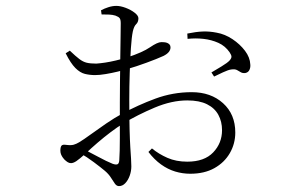

<svg xmlns="http://www.w3.org/2000/svg" viewBox="-20 -574 1040 652"><path d="M325 -525 323 -539Q334 -545 348 -549.5Q362 -554 375 -554Q389 -554 406.5 -547.5Q424 -541 437 -531Q450 -521 450 -512Q450 -499 442.5 -492Q435 -485 431 -467Q427 -448 424.5 -410Q422 -372 420.5 -326Q419 -280 419 -235Q419 -175 420 -136.5Q421 -98 422.5 -74Q424 -50 425 -35.5Q426 -21 426 -9Q426 7 420.5 22.5Q415 38 405.5 48Q396 58 384 58Q376 58 370 49.5Q364 41 356.5 29Q349 17 336 6Q323 -5 299 -23Q275 -41 252 -54L263 -68Q285 -57 313.5 -41.5Q342 -26 362 -18Q373 -14 378.5 -16Q384 -18 385 -29Q387 -58 387 -106Q387 -154 387 -226Q387 -259 387.5 -300Q388 -341 388.5 -380.5Q389 -420 389.5 -451Q390 -482 390 -495Q390 -507 386.5 -512Q383 -517 372 -521Q362 -524 351 -524.5Q340 -525 325 -525ZM217 -402Q237 -383 249.5 -373.5Q262 -364 274.5 -361Q287 -358 307 -358Q321 -359 337.5 -361.5Q354 -364 373 -368.5Q392 -373 412 -379Q464 -396 489.5 -413.5Q515 -431 528 -431Q533 -431 538.5 -430.5Q544 -430 548.5 -428Q553 -426 556 -422.5Q559 -419 559 -413Q559 -396 535 -384Q513 -374 477.5 -361Q442 -348 414 -340Q401 -336 380.5 -331Q360 -326 339 -322.5Q318 -319 303 -319Q285 -319 268.5 -323Q252 -327 236 -343Q220 -359 203 -393ZM249 -91Q264 -100 288 -117.5Q312 -135 340.5 -154.5Q369 -174 395 -188Q448 -217 507.5 -239Q567 -261 631 -261Q696 -261 737.5 -223.5Q779 -186 779 -124Q779 -86 760.5 -54Q742 -22 708 -3Q674 16 626 16Q600 16 575 8.5Q550 1 527 -15.5Q504 -32 484 -58L496 -70Q519 -51 548.5 -38Q578 -25 616 -25Q674 -25 704 -56.5Q734 -88 734 -132Q734 -161 721.5 -184Q709 -207 683 -220Q657 -233 616 -233Q563 -233 505 -208.5Q447 -184 399 -155Q378 -142 355.5 -125Q333 -108 311.5 -89.5Q290 -71 271 -53Q250 -34 239.5 -27Q229 -20 221 -20Q215 -20 209.5 -23.5Q204 -27 198 -33Q191 -41 188 -48Q185 -55 185 -62Q185 -75 189 -79.5Q193 -84 205 -82Q221 -80 230 -82.5Q239 -85 249 -91ZM617 -442 616 -460Q645 -466 668 -467Q691 -468 716 -463Q744 -458 769.5 -441Q795 -424 812 -401.5Q829 -379 830 -355Q831 -345 827 -336.5Q823 -328 813 -326Q804 -325 798 -328.5Q792 -332 785 -336Q778 -340 765 -338Q756 -337 737.5 -328.5Q719 -320 707 -314L698 -328Q710 -335 731.5 -348Q753 -361 760 -369Q766 -376 766 -381.5Q766 -387 760 -396Q745 -418 721.5 -428.5Q698 -439 671 -442Q644 -445 617 -442Z"/></svg>

Font: Noto Serif KR
Style: Regular
Weight: 200
Designer: Ryoko NISHIZUKA 西塚涼子 (kana & ideographs); Frank Grießhammer (Latin, Greek & Cyrillic); Wenlong ZHANG 张文龙 (bopomofo); San
Foundry: Adobe
Version: Version 2.001;hotconv 1.1.0;makeotfexe 2.6.0